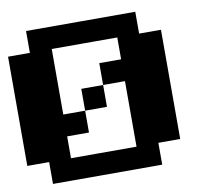

<svg xmlns="http://www.w3.org/2000/svg" viewBox="-92 -1103 1183 1082"><g transform="rotate(-10 500.0 -562.5)"><path d="M375 -562.5V-625H437.5H500V-562.5V-500H437.5H375ZM125 -937.5V-1000H437.5H750V-937.5V-875H812.5H875V-562.5V-250H812.5H750V-187.5V-125H437.5H125V-187.5V-250H62.5H0V-562.5V-875H62.5H125ZM625 -812.5V-875H437.5H250V-687.5V-500H312.5H375V-437.5V-375H312.5H250V-312.5V-250H437.5H625V-437.5V-625H562.5H500V-687.5V-750H562.5H625Z"/></g></svg>

Font: Press Start 2P
Style: Regular
Weight: 500
Monospace: yes
Version: Version 2.14